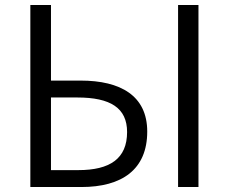

<svg xmlns="http://www.w3.org/2000/svg" viewBox="-20 -752 921 772"><path d="M102 0H307C470 0 572 -70 572 -223C572 -367 465 -428 304 -428H185V-732H102ZM185 -68V-360H291C424 -360 491 -318 491 -221C491 -114 422 -68 295 -68ZM696 0H778V-732H696Z"/></svg>

Font: Noto Sans HK DemiLight
Style: Regular
Weight: 350
Designer: Ryoko NISHIZUKA 西塚涼子 (kana, bopomofo & ideographs); Paul D. Hunt (Latin, Greek & Cyrillic); Sandoll Communications 산돌커뮤니
Foundry: Adobe
Version: Version 2.004;hotconv 1.0.118;makeotfexe 2.5.65603